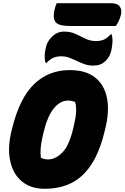

<svg xmlns="http://www.w3.org/2000/svg" viewBox="-20 -1157 777 1197"><path d="M414 -720Q516 -720 574 -673Q632 -626 647.5 -543Q663 -460 635 -350L631 -334Q600 -207 548 -129Q496 -51 424 -15.5Q352 20 258 20Q172 20 116.5 -26Q61 -72 43.5 -154Q26 -236 52 -342L56 -358Q103 -547 193.5 -633.5Q284 -720 414 -720ZM247 -312Q236 -266 233.5 -232.5Q231 -199 235 -174Q255 -163 279 -163Q327 -163 370 -207.5Q413 -252 438 -363L441 -376Q453 -427 454.5 -461.5Q456 -496 448 -522Q438 -525 427.5 -527.5Q417 -530 404 -530Q355 -530 314.5 -480Q274 -430 250 -325ZM577 -901Q606 -901 626.5 -909.5Q647 -918 670 -943H676Q685 -913 679 -873Q675 -838 665.5 -816.5Q656 -795 639 -778Q623 -762 604.5 -755Q586 -748 562 -748Q532 -748 507 -757Q482 -766 459 -777Q436 -788 412.5 -797Q389 -806 362 -806Q333 -806 312 -796.5Q291 -787 270 -765H264Q255 -794 261 -837Q266 -869 275.5 -889Q285 -909 300 -924Q317 -942 336 -951Q355 -960 381 -960Q420 -960 451 -945.5Q482 -931 512.5 -916Q543 -901 577 -901ZM334 -1137H673Q713 -1137 728 -1114.5Q743 -1092 732 -1058Q725 -1034 717.5 -1020Q710 -1006 702 -995H417Q350 -995 329.5 -1016Q309 -1037 318 -1087Q324 -1118 334 -1137Z"/></svg>

Font: Recursive Sn Csl St Blk
Style: Italic
Weight: 900
Italic angle: -15°
Version: Version 1.079;hotconv 1.0.112;makeotfexe 2.5.65598; ttfautoh